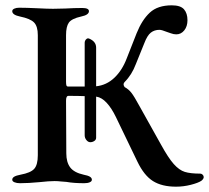

<svg xmlns="http://www.w3.org/2000/svg" viewBox="-20 -683 785 721"><path d="M745 -18Q745 -11 736 -4Q724 4 696.5 11Q669 18 641 18Q588 18 554.5 -3Q521 -24 496 -76L415 -244Q399 -277 380.5 -297Q362 -317 342 -320H341V-166Q341 -158 334 -153.5Q327 -149 319 -149Q311 -149 304.5 -157Q298 -165 298 -175V-322Q273 -323 237 -323Q228 -323 228 -305L229 -107Q229 -74 243.5 -54.5Q258 -35 294 -27Q310 -24 317.5 -19.5Q325 -15 325 -8Q325 -2 317 1.5Q309 5 296 5Q257 5 229 0Q222 0 209.5 -1.5Q197 -3 185 -3Q164 -3 128 1Q86 5 55 5Q43 5 34.5 1.5Q26 -2 26 -8Q26 -15 33.5 -19.5Q41 -24 57 -27Q95 -34 108.5 -49Q122 -64 122 -100V-551Q122 -584 108 -598.5Q94 -613 55 -621Q26 -627 26 -641Q26 -647 33.5 -650.5Q41 -654 52 -654Q78 -654 120 -652Q158 -650 179 -650L225 -651Q259 -653 289 -653Q314 -653 314 -641Q314 -627 285 -621Q249 -613 238.5 -598Q228 -583 228 -551V-376Q228 -366 229.5 -362Q231 -358 236 -358H298V-523Q298 -529 302 -534Q306 -539 311 -539L315 -538Q341 -527 341 -504V-359Q380 -363 409.5 -391Q439 -419 456 -464L493 -558Q513 -608 542.5 -635.5Q572 -663 625 -663Q658 -663 671 -648Q684 -633 684 -607Q684 -584 672 -569Q660 -554 642 -554Q632 -554 621.5 -558Q611 -562 607 -563Q587 -571 579 -571Q560 -571 546.5 -560.5Q533 -550 522 -521L490 -442Q475 -402 448 -375Q444 -371 444 -366Q444 -362 448 -356Q463 -348 473.5 -334.5Q484 -321 503 -286L584 -141Q612 -90 632.5 -67Q653 -44 674 -37.5Q695 -31 732 -31Q737 -31 741 -27Q745 -23 745 -18Z"/></svg>

Font: EB Garamond Medium
Style: Regular
Weight: 500
Designer: Georg Duffner and Octavio Pardo
Foundry: Georg Duffner
Version: Version 1.000